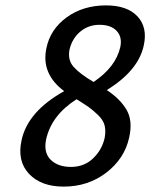

<svg xmlns="http://www.w3.org/2000/svg" viewBox="-20 -685 565 712"><path d="M513 -516Q493 -423 376 -351Q426 -318 449.5 -277.5Q473 -237 459 -175Q442 -97 374.5 -45Q307 7 216 7Q132 7 87.5 -40.5Q43 -88 60 -165Q83 -272 218 -347Q132 -411 152 -506Q166 -576 227 -620.5Q288 -665 373 -665Q452 -665 490 -624Q528 -583 513 -516ZM426 -510Q434 -547 413 -570Q392 -593 349 -593Q308 -593 278 -568Q248 -543 238 -502Q230 -463 253 -437Q276 -411 327 -381Q409 -436 426 -510ZM368 -173Q373 -199 368 -219.5Q363 -240 343 -259Q323 -278 309.5 -287.5Q296 -297 264 -317Q171 -258 151 -168Q141 -119 168 -92.5Q195 -66 243 -66Q292 -66 325 -97.5Q358 -129 368 -173Z"/></svg>

Font: EauTestInfant Semibold
Style: Italic
Weight: 600
Italic angle: -12°
Designer: Christian Thalmann (Catharsis Fonts)
Version: Version 0.001;PS 000.001;hotconv 1.0.88;makeotf.lib2.5.64775